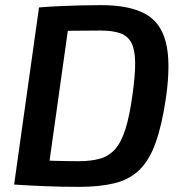

<svg xmlns="http://www.w3.org/2000/svg" viewBox="-20 -719 713 748"><path d="M374 -699Q482 -699 544 -666Q606 -633 626 -555Q646 -477 627 -341Q611 -231 586 -162Q561 -93 522 -56Q483 -19 425.5 -5Q368 9 288 9Q224 9 159 6.5Q94 4 35 0L98 -96Q137 -94 190 -92.5Q243 -91 286 -91Q335 -91 370 -101Q405 -111 429 -138.5Q453 -166 469 -217Q485 -268 496 -349Q507 -427 506.5 -476Q506 -525 492 -552Q478 -579 448.5 -589.5Q419 -600 371 -600Q343 -600 308.5 -599.5Q274 -599 239.5 -599Q205 -599 179 -598L132 -690Q168 -693 210 -695Q252 -697 294.5 -698Q337 -699 374 -699ZM257 -690 160 0H35L132 -690Z"/></svg>

Font: Exo 2 SemiBold
Style: Italic
Weight: 600
Italic angle: -8°
Designer: Natanael Gama
Foundry: Natanael Gama
Version: Version 2.010